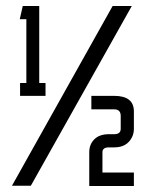

<svg xmlns="http://www.w3.org/2000/svg" viewBox="-20 -620 487 641"><path d="M20 0 356 -600H420L83 0ZM132 -343V-300H47V-343H68V-556H46L56 -600H111V-343ZM278 -112Q278 -138 295 -155Q312 -172 344 -172H361Q383 -172 383 -190V-233Q383 -255 361 -255H285V-300H361Q427 -300 427 -248V-190Q427 -165 410 -146.5Q393 -128 361 -128H344Q322 -128 322 -112V-44H427V1H278Z"/></svg>

Font: Karantina Light
Style: Regular
Weight: 300
Designer: Rony Koch
Foundry: Rony Koch
Version: Version 1.000; ttfautohint (v1.8.3)